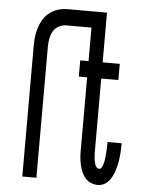

<svg xmlns="http://www.w3.org/2000/svg" viewBox="-53 -777 606 827"><g transform="rotate(5 250.0 -363.5)"><path d="M74 0V-566Q74 -587 76.5 -607Q79 -627 85.5 -646.5Q92 -666 103 -683Q114 -700 130.5 -712Q147 -724 166.5 -729.5Q186 -735 206 -735H346V-665H206Q189 -665 173.5 -656.5Q158 -648 149.5 -633Q141 -618 138 -600.5Q135 -583 135 -566V0ZM401 8Q386 8 371.5 2Q357 -4 347 -15.5Q337 -27 331 -41Q325 -55 321.5 -70Q318 -85 316.5 -100Q315 -115 315 -130V-450H279V-520H315V-735H376V-520H450V-450H376V-130Q376 -124 376.5 -117.5Q377 -111 377.5 -104.5Q378 -98 379.5 -91.5Q381 -85 383 -79Q385 -73 389.5 -67.5Q394 -62 401 -62Q407 -62 410.5 -67.5Q414 -73 416 -78.5Q418 -84 419.5 -90Q421 -96 422 -102Q423 -108 423.5 -114Q424 -120 424.5 -126Q425 -132 425.5 -138Q426 -144 426 -150Q426 -156 426.5 -162Q427 -168 427 -174V-180H488V-171Q488 -158 487 -144Q486 -130 484.5 -116.5Q483 -103 480 -89.5Q477 -76 473 -63Q469 -50 463 -37.5Q457 -25 448 -14.5Q439 -4 426.5 2Q414 8 401 8Z"/></g></svg>

Font: Iosevka Fixed
Style: Regular
Weight: 400
Monospace: yes
Designer: Belleve Invis
Foundry: Belleve Invis
Version: Version 33.2.4